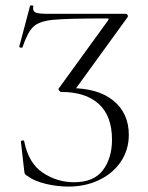

<svg xmlns="http://www.w3.org/2000/svg" viewBox="-20 -676 544 708"><path d="M83 -26Q74 -31 72 -34.5Q70 -38 69 -49L57 -154Q57 -157 62.5 -158Q68 -159 69 -156Q85 -74 138 -39Q191 -4 253 -4Q326 -4 359.5 -48.5Q393 -93 393 -161Q393 -248 344.5 -292.5Q296 -337 205 -337Q202 -337 198.5 -341.5Q195 -346 196 -349L378 -600L381 -606Q381 -608 373 -608Q228 -608 176.5 -603Q125 -598 103.5 -578Q82 -558 63 -502Q63 -500 59 -500Q56 -500 53 -501.5Q50 -503 51 -504L91 -655Q91 -656 95 -656Q105 -656 103 -653Q102 -650 102 -645Q102 -633 113.5 -629Q125 -625 160 -625H443Q448 -625 450.5 -620.5Q453 -616 450 -612L255 -343L240 -351Q342 -351 398.5 -304.5Q455 -258 455 -179Q455 -124 426 -80.5Q397 -37 346 -12.5Q295 12 233 12Q191 12 149 2Q107 -8 83 -26Z"/></svg>

Font: Cormorant Unicase Light
Style: Regular
Weight: 300
Designer: Christian Thalmann (Catharsis Fonts)
Foundry: Catharsis Fonts
Version: Version 4.000